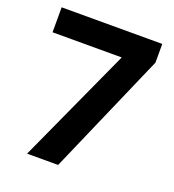

<svg xmlns="http://www.w3.org/2000/svg" viewBox="-130 -816 833 918"><g transform="rotate(20 286.0 -357.0)"><path d="M379 -587H27V-714H539V-619L269 0H111Z"/></g></svg>

Font: Noto Sans Arabic
Style: Bold
Weight: 700
Designer: Nadine Chahine
Foundry: Monotype Imaging Inc.
Version: Version 1.001